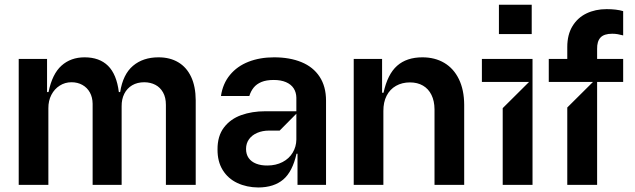

<svg xmlns="http://www.w3.org/2000/svg" viewBox="-20 -801 2750 832"><path d="M61.1 0V-545.5H183.9V-402H190.3Q206.3 -480.5 246.4 -516.5Q286.6 -552.6 346.6 -552.6Q410.9 -552.6 448.2 -515.8Q485.4 -479 495 -402H500.7Q512.8 -479 556.3 -515.8Q599.8 -552.6 666.9 -552.6Q716.3 -552.6 752.3 -531.2Q788.4 -509.9 808.1 -468.2Q827.8 -426.5 828.1 -366.5V0H698.9V-346.6Q698.9 -378.9 686.4 -400.7Q674 -422.6 653.2 -433.4Q632.5 -444.2 605.8 -444.6Q574.9 -444.6 552.7 -431.5Q530.5 -418.3 518.6 -394.7Q506.7 -371.1 507.1 -340.2V0H381.4V-351.6Q381 -379.3 369.5 -400.2Q358 -421.2 337.2 -432.9Q316.4 -444.6 289.8 -444.6Q261.7 -444.6 238.8 -430Q215.9 -415.5 202.6 -389.9Q189.3 -364.3 189.6 -331.7V0Z M1099.4 11.4Q1049 11 1008.5 -8Q968 -27 945.1 -64.1Q922.2 -101.2 922.6 -153.4Q922.2 -211.6 950.5 -248.6Q978.7 -285.5 1025.4 -302.2Q1072.1 -318.9 1129.3 -318.9H1264.2V-377.8Q1263.8 -400.6 1252.7 -418Q1241.5 -435.4 1219.3 -445Q1197.1 -454.5 1166.2 -454.5Q1134.2 -454.5 1112.9 -445.7Q1091.6 -436.8 1079.2 -421.3Q1066.8 -405.9 1060.4 -384.9H937.5Q945.3 -438.6 976.6 -476.4Q1007.8 -514.2 1057 -533.4Q1106.2 -552.6 1167.6 -552.6Q1235.8 -552.6 1286.6 -531.6Q1337.4 -510.7 1365.1 -468.4Q1392.8 -426.1 1392.8 -365.1V0H1269.2V-134.9H1264.9Q1247.5 -57.2 1207.4 -23.1Q1167.3 11 1099.4 11.4ZM1138.5 -83.8Q1175.4 -83.8 1204.2 -98.7Q1233 -113.6 1248.4 -139.6Q1263.8 -165.5 1264.2 -196V-308.2L1191.8 -235.1H1145.6Q1117.9 -235.1 1095.2 -225.5Q1072.4 -215.9 1059.3 -198Q1046.2 -180 1046.2 -155.5Q1046.2 -132.5 1057.5 -116.3Q1068.9 -100.1 1090 -91.8Q1111.2 -83.5 1138.5 -83.8Z M1641.3 -319.6V0H1512.8V-545.5H1635.7V-399.1H1642Q1659.4 -479.4 1700.8 -516Q1742.2 -552.6 1810.4 -552.6Q1864.7 -552.6 1905.4 -528.4Q1946 -504.3 1968.6 -457.9Q1991.1 -411.6 1991.5 -347.3V0H1862.9V-327.4Q1862.6 -363.6 1849.6 -389.9Q1836.6 -416.2 1812.9 -430Q1789.1 -443.9 1756.4 -443.9Q1722.3 -443.9 1696 -429Q1669.7 -414.1 1655.4 -386.2Q1641 -358.3 1641.3 -319.6Z M2158.4 0V-332.4L2272.7 -446H2068.2V-545.5H2287.6V0ZM2142 -653.4V-780.5H2284.1V-653.4Z M2438.2 0V-335.2L2549.7 -446L2438.2 -473.7V-597.3Q2438.2 -650.6 2460.6 -687.5Q2483 -724.4 2521.5 -742.9Q2560 -761.4 2608.7 -761.4Q2651.3 -761.4 2680.4 -752.8V-647.7Q2680.4 -647.7 2680 -647.7Q2679.7 -647.7 2679.7 -647.7Q2667.6 -650.9 2656.4 -652.9Q2645.2 -654.8 2632.8 -654.8Q2597.3 -654.8 2582 -638.1Q2566.8 -621.4 2567.5 -588.8V0ZM2358 -446V-545.5H2680.4V-446Z"/></svg>

Font: Riot Sans
Style: Regular
Weight: 400
Designer: Rasmus Andersson
Foundry: rsms
Version: Version 3.005